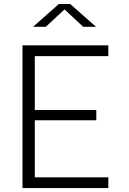

<svg xmlns="http://www.w3.org/2000/svg" viewBox="-20 -962 660 982"><path d="M95 0V-730H158V0ZM534 0H137.5V-55H534ZM472.5 -347H137.5V-399.5H472.5ZM137.5 -675V-730H534V-675ZM281 -941.5H339L471 -825H405.5L296 -927H324L214.5 -825H149Z"/></svg>

Font: Monaspace Neon Var ExtraLight
Style: Regular
Weight: 200
Designer: Riley Cran and the Lettermatic Team
Version: Version 1.200 (Monaspace Neon Var)